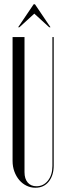

<svg xmlns="http://www.w3.org/2000/svg" viewBox="-20 -873 303 901"><path d="M95 -699V-65Q95 -34 110 -16.5Q125 1 151 1Q184 1 205 -25.5Q226 -52 226 -95V-699H232V-96Q232 -50 209 -21Q186 8 146 8Q124 8 104.5 -1.5Q85 -11 70.5 -28Q56 -45 47.5 -68Q39 -91 39 -118V-699ZM138 -853H144L217 -745H211L141 -809L71 -745H65Z"/></svg>

Font: Moniqa Cond Display
Style: Regular
Weight: 400
Width: 3
Designer: Rajesh Rajput
Foundry: Rajesh Rajput
Version: Version 1.000